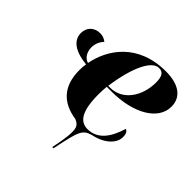

<svg xmlns="http://www.w3.org/2000/svg" viewBox="-193 -710 1084 1084"><g transform="rotate(45 348.5 -168.0)"><path d="M378 210H388C422 45 429 21 488 4C579 -15 621 -68 621 -111C621 -140 612 -152 599 -156C572 -65 526 -2 447 -2C387 -2 352 -51 352 -186C352 -197 353 -235 355 -248H393C566 -248 693 -320 693 -427C693 -503 634 -546 530 -546C306 -546 209 -396 185 -268C155 -277 137 -305 136 -344C136 -374 149 -400 166 -418C152 -429 135 -436 116 -436C68 -436 37 -404 37 -360C37 -293 102 -263 183 -255C180 -238 179 -221 179 -205C179 -78 244 -11 358 6C393 20 398 39 398 74C398 113 385 177 378 210ZM373 -258H357C381 -427 432 -532 489 -532C519 -532 535 -514 535 -462C535 -352 471 -258 373 -258Z"/></g></svg>

Font: Noto Serif Display ExtraBold
Style: Italic
Weight: 800
Italic angle: -12°
Designer: Monotype Design Team
Foundry: Monotype Imaging Inc.
Version: Version 2.009